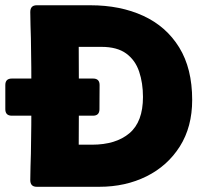

<svg xmlns="http://www.w3.org/2000/svg" viewBox="-60 -717 792 737"><path d="M81.1 0Q56.2 0 56.2 -25.9Q56.2 -51.3 57.1 -76.4Q58.1 -101.6 58.6 -127Q59.6 -182.1 60.1 -237.5Q60.5 -293 60.5 -348.6Q60.5 -403.8 60.1 -459.2Q59.6 -514.6 58.6 -569.8Q58.1 -595.2 57.1 -620.4Q56.2 -645.5 56.2 -670.9Q56.2 -696.8 81.1 -696.8H286.6Q401.9 -696.8 490 -656.2Q578.1 -615.7 627.9 -534.9Q677.7 -454.1 677.7 -333.5Q677.7 -230 630.4 -155Q583 -80.1 502.2 -40Q421.4 0 321.3 0ZM242.2 -161.6H293Q384.8 -161.6 436.8 -205.6Q488.8 -249.5 488.8 -344.7Q488.8 -398.4 474.1 -442.1Q459.5 -485.8 424.6 -511.5Q389.6 -537.1 329.6 -537.1H242.2Q243.7 -349.6 242.2 -161.6ZM-39.6 -390.6Q-39.6 -415.5 -14.6 -415.5H297.4Q322.3 -415.5 322.3 -390.6Q322.3 -367.7 322 -344.2Q321.8 -320.8 321.8 -297.9Q321.8 -272.9 296.9 -272.9H-14.6Q-39.6 -272.9 -39.6 -297.9Z"/></svg>

Font: Belanosima SemiBold
Style: Regular
Weight: 600
Designer: The DocRepair Project, Santiago Orozco
Foundry: Google
Version: Version 2.000